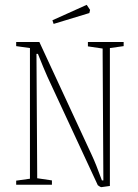

<svg xmlns="http://www.w3.org/2000/svg" viewBox="-20 -765 572 795"><path d="M385 2 176 -448Q162 -479 137 -542H131L134 -46V-27L195 -18V0H47V-17L104 -25V-566L47 -574V-591H143L360 -123Q377 -87 402 -18H408L405 -544V-564L344 -573V-591H492V-574L435 -566V5L399 10Q396 10 385 2ZM197 -681 339 -745 353 -724 350 -711 202 -666Z"/></svg>

Font: Grenze Thin
Style: Regular
Weight: 250
Designer: Renata Polastri
Foundry: Omnibus-Type
Version: Version 1.002; ttfautohint (v1.8)